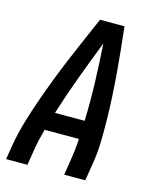

<svg xmlns="http://www.w3.org/2000/svg" viewBox="-111 -812 722 888"><g transform="rotate(15 250.0 -367.5)"><path d="M4 0 16 -74Q26 -130 42.5 -186Q59 -242 78.5 -297.5Q98 -353 119 -408Q140 -463 163 -517.5Q186 -572 209.5 -626.5Q233 -681 257 -735H374Q380 -681 385.5 -626.5Q391 -572 395.5 -517.5Q400 -463 403 -408Q406 -353 407 -297.5Q408 -242 406.5 -186Q405 -130 395 -74L383 0H282L294 -74Q298 -99 301 -125Q304 -151 305 -177H141Q134 -151 128 -125.5Q122 -100 118 -74L106 0ZM167 -265H309Q312 -358 309 -449.5Q306 -541 300 -633Q264 -541 230 -449.5Q196 -358 167 -265Z"/></g></svg>

Font: Iosevka Curly Semibold Oblique
Style: Regular
Weight: 600
Italic angle: -9°
Monospace: yes
Designer: Belleve Invis
Foundry: Belleve Invis
Version: Version 11.1.0; ttfautohint (v1.8.3)